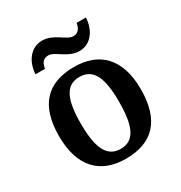

<svg xmlns="http://www.w3.org/2000/svg" viewBox="-178 -879 956 1015"><g transform="rotate(-30 300.0 -371.5)"><path d="M370 -606C441 -606 483 -669 487 -743H430C426 -716 413 -690 381 -690C339 -690 296 -753 225 -753C153 -753 110 -690 106 -616H164C168 -643 179 -669 213 -669C256 -669 298 -606 370 -606ZM298 10C463 10 549 -82 549 -270C549 -457 455 -548 301 -548C136 -548 50 -457 50 -270C50 -82 144 10 298 10ZM300 -49C215 -49 183 -125 183 -270C183 -415 214 -488 299 -488C385 -488 416 -415 416 -270C416 -125 386 -49 300 -49Z"/></g></svg>

Font: Noto Serif Devanagari SemiBold
Style: Regular
Weight: 600
Designer: Universal Thirst, Indian Type Foundry and the Monotype Design Team
Foundry: Monotype Imaging Inc.
Version: Version 2.004